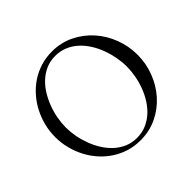

<svg xmlns="http://www.w3.org/2000/svg" viewBox="-152 -759 931 931"><g transform="rotate(-45 314.0 -293.5)"><path d="M314.9 -597.7Q377 -597.7 428.7 -572.3Q480.5 -546.9 518.1 -504.6Q555.7 -462.4 576.7 -407.5Q597.7 -352.5 597.7 -293Q597.7 -233.4 576.7 -178.5Q555.7 -123.5 518.1 -81.3Q480.5 -39.1 428.7 -13.9Q377 11.2 314.9 11.2Q273.4 11.2 236.6 -0.2Q199.7 -11.7 168.5 -32.5Q137.2 -53.2 112.1 -81.5Q86.9 -109.9 69.3 -143.8Q51.8 -177.7 42.2 -215.6Q32.7 -253.4 32.7 -293Q32.7 -332.5 42.2 -370.4Q51.8 -408.2 69.3 -442.1Q86.9 -476.1 112.1 -504.6Q137.2 -533.2 168.5 -554Q199.7 -574.7 236.6 -586.2Q273.4 -597.7 314.9 -597.7ZM310.5 -571.3Q275.9 -571.3 247.1 -558.6Q218.3 -545.9 195.1 -524.4Q171.9 -502.9 154.5 -474.6Q137.2 -446.3 125.5 -415Q113.8 -383.8 107.9 -351.3Q102.1 -318.8 102.1 -289.1Q102.1 -259.3 107.9 -227.3Q113.8 -195.3 125.5 -164.1Q137.2 -132.8 154.8 -104.7Q172.4 -76.7 195.6 -55.4Q218.8 -34.2 247.6 -21.7Q276.4 -9.3 310.5 -9.3Q345.2 -9.3 374.5 -21.7Q403.8 -34.2 427 -55.2Q450.2 -76.2 467.8 -104Q485.4 -131.8 497.1 -163.1Q508.8 -194.3 514.6 -226.8Q520.5 -259.3 520.5 -289.1Q520.5 -319.3 514.6 -351.8Q508.8 -384.3 497.3 -415.8Q485.8 -447.3 468.3 -475.3Q450.7 -503.4 427.5 -524.9Q404.3 -546.4 375 -558.8Q345.7 -571.3 310.5 -571.3Z"/></g></svg>

Font: CAT Linz
Style: Regular
Weight: 400
Designer: Peter Wiegel
Foundry: Peter Wiegel
Version: Version 1.08